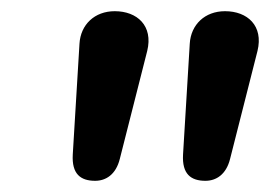

<svg xmlns="http://www.w3.org/2000/svg" viewBox="-20 -733 482 343"><path d="M150 -410C169 -410 187 -421 194 -449L243 -642C254 -687 225 -713 185 -713C149 -713 124 -689 122 -655L110 -457C108 -422 124 -410 150 -410ZM347 -410C366 -410 384 -421 391 -449L440 -642C451 -687 422 -713 382 -713C346 -713 321 -689 319 -655L307 -457C305 -422 321 -410 347 -410Z"/></svg>

Font: SN Pro Semibold
Style: Italic
Weight: 600
Italic angle: -9°
Designer: Tobias Whetton
Foundry: Supernotes
Version: Version 1.001;Glyphs 3.2 (3249)